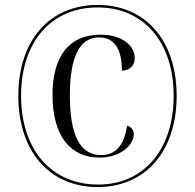

<svg xmlns="http://www.w3.org/2000/svg" viewBox="-20 -745 787 775"><path d="M374 10C567 10 693 -134 693 -358C693 -582 567 -725 374 -725C179 -725 54 -581 54 -358C54 -134 180 10 374 10ZM376 0C189 0 65 -139 65 -359C65 -576 187 -715 374 -715C560 -715 681 -575 681 -358C681 -141 560 0 376 0ZM381 -109C471 -109 520 -163 520 -203C520 -221 509 -233 493 -238C481 -157 446 -119 388 -119C302 -119 262 -202 262 -359C262 -517 302 -594 380 -594C441 -594 472 -548 472 -460C502 -460 524 -479 524 -511C524 -559 475 -605 386 -605C255 -605 192 -513 192 -362C192 -199 262 -109 381 -109Z"/></svg>

Font: Noto Serif Display Condensed Black
Style: Regular
Weight: 900
Width: 3
Designer: Monotype Design Team
Foundry: Monotype Imaging Inc.
Version: Version 2.009